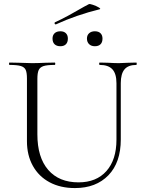

<svg xmlns="http://www.w3.org/2000/svg" viewBox="-20 -943 737 976"><path d="M487 -613Q484 -613 484 -619Q484 -625 487 -625L529 -624Q563 -622 584 -622Q602 -622 632 -624L673 -625Q675 -625 675 -619Q675 -613 673 -613Q632 -613 613 -590.5Q594 -568 594 -520V-234Q594 -117 531 -52Q468 13 361 13Q287 13 232 -16.5Q177 -46 147 -100Q117 -154 117 -225V-544Q117 -574 110.5 -588Q104 -602 85.5 -607.5Q67 -613 28 -613Q26 -613 26 -619Q26 -625 28 -625L76 -624Q118 -622 143 -622Q170 -622 212 -624L258 -625Q261 -625 261 -619Q261 -613 258 -613Q219 -613 201 -607Q183 -601 176.5 -586.5Q170 -572 170 -542V-260Q170 -143 225 -79.5Q280 -16 379 -16Q470 -16 521 -73.5Q572 -131 572 -233V-520Q572 -568 551.5 -590.5Q531 -613 487 -613ZM263 -819Q259 -819 257.5 -823.5Q256 -828 260 -830Q295 -846 330.5 -865.5Q366 -885 374 -890Q412 -912 432 -922Q436 -924 452.5 -918.5Q469 -913 481.5 -905.5Q494 -898 487 -896Q369 -867 264 -819ZM247 -747Q247 -764 257.5 -774Q268 -784 287 -784Q305 -784 315 -774Q325 -764 325 -747Q325 -728 315 -718Q305 -708 287 -708Q268 -708 257.5 -718Q247 -728 247 -747ZM422 -747Q422 -764 433 -774Q444 -784 462 -784Q481 -784 491 -774Q501 -764 501 -747Q501 -728 491 -718Q481 -708 462 -708Q444 -708 433 -718.5Q422 -729 422 -747Z"/></svg>

Font: Cormorant SC Light
Style: Regular
Weight: 300
Designer: Christian Thalmann (Catharsis Fonts)
Foundry: Catharsis Fonts
Version: Version 4.000